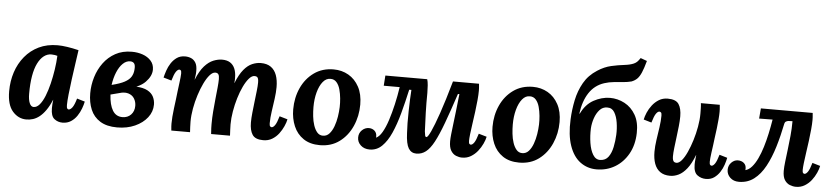

<svg xmlns="http://www.w3.org/2000/svg" viewBox="-45 -1033 5665 1307"><g transform="rotate(5 2787.5 -379.5)"><path d="M327 -511Q355 -511 392.5 -505.5Q430 -500 471 -490Q466 -453 458 -399Q450 -345 442.5 -288.5Q435 -232 430 -184.5Q425 -137 425 -111Q425 -93 429.5 -87.5Q434 -82 439 -82Q451 -82 464 -99Q477 -116 490 -161L544 -145Q540 -124 530 -97Q520 -70 503.5 -45.5Q487 -21 462.5 -5Q438 11 405 11Q373 11 349 -8Q325 -27 325 -80Q325 -93 326 -109Q327 -125 329 -138H328Q310 -95 289.5 -66Q269 -37 247.5 -20Q226 -3 203.5 4Q181 11 158 11Q103 11 64 -33.5Q25 -78 25 -171Q25 -240 45 -301Q65 -362 104 -409.5Q143 -457 199 -484Q255 -511 327 -511ZM290 -445Q262 -445 238.5 -427Q215 -409 197.5 -374Q180 -339 171 -287Q162 -235 162 -166Q162 -125 172 -101.5Q182 -78 200 -78Q222 -78 241 -100.5Q260 -123 275.5 -161.5Q291 -200 302.5 -247.5Q314 -295 321.5 -344.5Q329 -394 331 -439Q326 -441 313.5 -443Q301 -445 290 -445Z M778 11Q707 11 662 -17Q617 -45 596.5 -94Q576 -143 576 -205Q576 -261 592.5 -315.5Q609 -370 641.5 -414Q674 -458 722 -484.5Q770 -511 834 -511Q874 -511 908.5 -499Q943 -487 965 -462.5Q987 -438 987 -402Q987 -358 946 -316Q905 -274 805 -252L807 -232L714 -208Q718 -138 741 -100Q764 -62 808 -62Q844 -62 866.5 -85.5Q889 -109 889 -146Q889 -173 875.5 -195.5Q862 -218 833.5 -226.5Q805 -235 759 -220L752 -259Q830 -279 881 -277Q932 -275 961.5 -259Q991 -243 1003 -218Q1015 -193 1015 -166Q1015 -117 984 -77Q953 -37 899.5 -13Q846 11 778 11ZM716 -274Q773 -288 803.5 -304.5Q834 -321 847 -342Q860 -363 862 -390Q865 -421 856 -433Q847 -445 828 -445Q801 -445 778 -422.5Q755 -400 739 -361.5Q723 -323 716 -274Z M1777 11Q1722 11 1702.5 -19Q1683 -49 1683 -102Q1683 -132 1687 -169.5Q1691 -207 1695.5 -246Q1700 -285 1704 -319.5Q1708 -354 1708 -377Q1708 -392 1705.5 -401.5Q1703 -411 1697 -415Q1691 -419 1680 -419Q1662 -419 1643 -397.5Q1624 -376 1606.5 -339.5Q1589 -303 1575.5 -258Q1562 -213 1554 -166Q1546 -119 1546 -77Q1546 -64 1547 -41.5Q1548 -19 1549 0H1420Q1418 -21 1417.5 -39.5Q1417 -58 1417 -67Q1417 -110 1420.5 -154.5Q1424 -199 1428.5 -241.5Q1433 -284 1436.5 -319Q1440 -354 1440 -377Q1440 -400 1433.5 -409.5Q1427 -419 1412 -419Q1394 -419 1374.5 -397Q1355 -375 1337 -337.5Q1319 -300 1304.5 -254.5Q1290 -209 1281.5 -161.5Q1273 -114 1273 -72Q1273 -59 1274 -35.5Q1275 -12 1276 0H1148Q1146 -21 1145.5 -29.5Q1145 -38 1145 -48Q1145 -68 1147 -94.5Q1149 -121 1153 -152.5Q1157 -184 1161 -215Q1164 -244 1167.5 -271Q1171 -298 1174 -322Q1177 -346 1179 -364Q1181 -382 1181 -392Q1181 -409 1176.5 -413.5Q1172 -418 1167 -418Q1156 -418 1144 -401Q1132 -384 1119 -339L1064 -355Q1069 -376 1078 -403Q1087 -430 1103 -454.5Q1119 -479 1142 -495Q1165 -511 1198 -511Q1220 -511 1239 -503Q1258 -495 1270 -475.5Q1282 -456 1282 -420Q1282 -401 1280 -389Q1278 -377 1276 -360H1277Q1301 -420 1330.5 -453Q1360 -486 1391.5 -498.5Q1423 -511 1451 -511Q1484 -511 1505.5 -497.5Q1527 -484 1538 -458Q1549 -432 1549 -396Q1549 -388 1549 -379Q1549 -370 1547 -360H1548Q1572 -420 1599.5 -453Q1627 -486 1657 -498.5Q1687 -511 1715 -511Q1758 -511 1784.5 -492Q1811 -473 1823.5 -438.5Q1836 -404 1836 -357Q1836 -321 1830 -277Q1824 -233 1817.5 -189Q1811 -145 1811 -108Q1811 -92 1816 -87Q1821 -82 1826 -82Q1837 -82 1849 -99Q1861 -116 1874 -161L1929 -145Q1925 -124 1913 -97Q1901 -70 1882.5 -45.5Q1864 -21 1837.5 -5Q1811 11 1777 11Z M2213 -511Q2269 -511 2314.5 -485Q2360 -459 2387 -409Q2414 -359 2414 -288Q2414 -209 2383.5 -140.5Q2353 -72 2297 -30.5Q2241 11 2163 11Q2096 11 2051 -19.5Q2006 -50 1984 -102Q1962 -154 1962 -216Q1962 -296 1992.5 -363Q2023 -430 2079.5 -470.5Q2136 -511 2213 -511ZM2198 -445Q2168 -446 2145.5 -418.5Q2123 -391 2110.5 -345Q2098 -299 2098 -244Q2098 -214 2101.5 -181Q2105 -148 2114.5 -119.5Q2124 -91 2139.5 -73Q2155 -55 2179 -55Q2205 -55 2223 -75Q2241 -95 2252.5 -126.5Q2264 -158 2269.5 -193Q2275 -228 2276 -259Q2277 -286 2274 -318Q2271 -350 2263 -379Q2255 -408 2239 -426.5Q2223 -445 2198 -445Z M2504 11Q2466 11 2442.5 -11Q2419 -33 2419 -64Q2419 -94 2439.5 -114Q2460 -134 2487 -134Q2510 -134 2525.5 -120Q2541 -106 2541 -83Q2541 -81 2541 -78.5Q2541 -76 2540 -73Q2562 -82 2582 -116Q2602 -150 2618.5 -201Q2635 -252 2648.5 -311Q2662 -370 2671 -430H2562L2567 -500H2853Q2858 -484 2860 -458.5Q2862 -433 2862 -407Q2861 -339 2863 -271.5Q2865 -204 2868 -145Q2870 -126 2872.5 -116.5Q2875 -107 2882 -107Q2891 -107 2911 -149.5Q2931 -192 2961 -279Q2991 -366 3029 -500H3207Q3209 -479 3209.5 -470.5Q3210 -462 3210 -452Q3210 -426 3206.5 -388Q3203 -350 3197.5 -307.5Q3192 -265 3186 -225Q3180 -185 3176.5 -153.5Q3173 -122 3173 -107Q3173 -91 3177.5 -86.5Q3182 -82 3187 -82Q3198 -82 3210 -99Q3222 -116 3235 -161L3290 -145Q3286 -124 3273.5 -97Q3261 -70 3241.5 -45.5Q3222 -21 3195.5 -5Q3169 11 3135 11Q3115 11 3094 2.5Q3073 -6 3059 -28.5Q3045 -51 3045 -93Q3045 -112 3048 -140.5Q3051 -169 3056 -209Q3061 -249 3067 -301Q3073 -353 3080 -418H3070Q3030 -297 2999.5 -214.5Q2969 -132 2942.5 -82.5Q2916 -33 2887.5 -11Q2859 11 2823 11Q2788 11 2769.5 -19Q2751 -49 2748 -123Q2746 -151 2745.5 -190.5Q2745 -230 2746 -273Q2747 -316 2748.5 -354.5Q2750 -393 2752 -418H2737Q2718 -332 2697 -254.5Q2676 -177 2649.5 -117.5Q2623 -58 2587.5 -23.5Q2552 11 2504 11Z M3575 -511Q3631 -511 3676.5 -485Q3722 -459 3749 -409Q3776 -359 3776 -288Q3776 -209 3745.5 -140.5Q3715 -72 3659 -30.5Q3603 11 3525 11Q3458 11 3413 -19.5Q3368 -50 3346 -102Q3324 -154 3324 -216Q3324 -296 3354.5 -363Q3385 -430 3441.5 -470.5Q3498 -511 3575 -511ZM3560 -445Q3530 -446 3507.5 -418.5Q3485 -391 3472.5 -345Q3460 -299 3460 -244Q3460 -214 3463.5 -181Q3467 -148 3476.5 -119.5Q3486 -91 3501.5 -73Q3517 -55 3541 -55Q3567 -55 3585 -75Q3603 -95 3614.5 -126.5Q3626 -158 3631.5 -193Q3637 -228 3638 -259Q3639 -286 3636 -318Q3633 -350 3625 -379Q3617 -408 3601 -426.5Q3585 -445 3560 -445Z M4054 11Q3991 11 3942.5 -25Q3894 -61 3869 -133.5Q3844 -206 3849 -313Q3852 -380 3865.5 -445Q3879 -510 3910.5 -565.5Q3942 -621 4000 -658Q4046 -688 4093 -698.5Q4140 -709 4180 -713.5Q4220 -718 4245 -729Q4258 -735 4266.5 -743Q4275 -751 4288 -770L4332 -754Q4318 -703 4305.5 -674Q4293 -645 4278 -630Q4263 -615 4240 -606Q4213 -599 4182 -596.5Q4151 -594 4119 -591Q4087 -588 4056 -578Q3991 -557 3953.5 -500Q3916 -443 3905 -357H3908Q3939 -422 3992.5 -451.5Q4046 -481 4103 -482Q4157 -482 4204 -457Q4251 -432 4279.5 -382.5Q4308 -333 4306 -259Q4304 -177 4269.5 -116Q4235 -55 4179 -22Q4123 11 4054 11ZM4074 -55Q4110 -56 4129.5 -83Q4149 -110 4157.5 -151Q4166 -192 4168 -235Q4170 -276 4163.5 -318Q4157 -360 4140 -388Q4123 -416 4090 -415Q4060 -415 4039 -392Q4018 -369 4006 -334Q3994 -299 3992 -263Q3990 -213 3997.5 -164.5Q4005 -116 4024 -85Q4043 -54 4074 -55Z M4557 11Q4515 11 4488.5 -8Q4462 -27 4449.5 -61.5Q4437 -96 4437 -143Q4437 -180 4443.5 -224Q4450 -268 4456.5 -312Q4463 -356 4463 -392Q4463 -409 4457.5 -413.5Q4452 -418 4447 -418Q4436 -418 4424 -401Q4412 -384 4399 -339L4345 -355Q4349 -376 4360.5 -403Q4372 -430 4391 -454.5Q4410 -479 4436 -495Q4462 -511 4496 -511Q4552 -511 4571.5 -481Q4591 -451 4591 -398Q4591 -368 4587 -330.5Q4583 -293 4578 -254Q4573 -215 4569 -180.5Q4565 -146 4565 -123Q4565 -108 4568 -98.5Q4571 -89 4577 -85Q4583 -81 4593 -81Q4610 -81 4628.5 -103Q4647 -125 4664 -162.5Q4681 -200 4695 -245.5Q4709 -291 4717.5 -338.5Q4726 -386 4726 -428Q4726 -442 4725.5 -465Q4725 -488 4723 -500H4852Q4854 -479 4854.5 -470.5Q4855 -462 4855 -452Q4855 -431 4852.5 -401.5Q4850 -372 4846 -338Q4842 -304 4837 -270Q4834 -243 4830.5 -218Q4827 -193 4824 -171.5Q4821 -150 4819.5 -133.5Q4818 -117 4818 -108Q4818 -92 4822.5 -87Q4827 -82 4832 -82Q4843 -82 4855 -99Q4867 -116 4880 -161L4934 -145Q4930 -124 4921 -97Q4912 -70 4896 -45.5Q4880 -21 4857 -5Q4834 11 4801 11Q4769 11 4743 -8Q4717 -27 4717 -80Q4717 -100 4719 -114Q4721 -128 4722 -145H4721Q4698 -85 4671 -51Q4644 -17 4615 -3Q4586 11 4557 11Z M5027 11Q4990 11 4967 -11Q4944 -33 4944 -64Q4944 -94 4964 -114Q4984 -134 5008 -134Q5033 -134 5049 -120.5Q5065 -107 5065 -84Q5065 -81 5065 -78Q5065 -75 5064 -72Q5088 -78 5108.5 -101.5Q5129 -125 5146 -161Q5163 -197 5176.5 -241Q5190 -285 5200.5 -333.5Q5211 -382 5219 -431L5127 -430L5133 -500H5487Q5489 -479 5489.5 -470.5Q5490 -462 5490 -452Q5490 -426 5486.5 -388Q5483 -350 5477.5 -308Q5472 -266 5466 -225.5Q5460 -185 5456.5 -154Q5453 -123 5453 -108Q5453 -92 5457.5 -87Q5462 -82 5467 -82Q5478 -82 5490 -99Q5502 -116 5515 -161L5569 -145Q5565 -124 5553 -97Q5541 -70 5522 -45.5Q5503 -21 5476.5 -5Q5450 11 5417 11Q5396 11 5374.5 2.5Q5353 -6 5339 -28Q5325 -50 5325 -90Q5325 -116 5329.5 -153.5Q5334 -191 5339.5 -236Q5345 -281 5350 -331Q5355 -381 5355 -432L5327 -431Q5319 -430 5311 -425.5Q5303 -421 5301 -411Q5284 -326 5261 -250Q5238 -174 5206 -115Q5174 -56 5130 -22.5Q5086 11 5027 11Z"/></g></svg>

Font: Lora Italic
Style: Italic
Weight: 400
Italic angle: -3°
Designer: Olga Karpushina, Alexei Vanyashin (Cyrillic)
Foundry: Cyreal
Version: Version 2.210; ttfautohint (v1.8.1.43-b0c9)